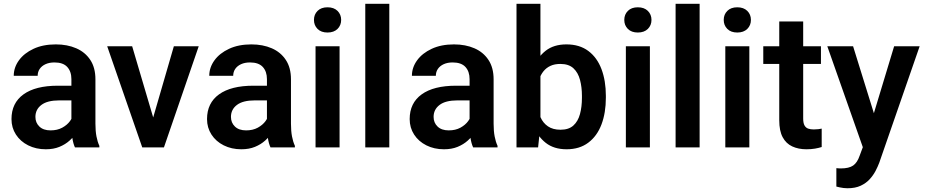

<svg xmlns="http://www.w3.org/2000/svg" viewBox="-20 -770 4830 1003"><path d="M353 -356.4Q353 -396.5 331.3 -420.2Q309.6 -443.8 264.6 -443.8Q237.8 -443.8 218 -434.8Q198.2 -425.8 187.5 -410.2Q176.8 -394.5 176.8 -374H51.8Q51.8 -417.5 78.9 -454.8Q106 -492.2 155.3 -515.1Q204.6 -538.1 271.5 -538.1Q331.5 -538.1 378.2 -517.8Q424.8 -497.6 451.7 -457Q478.5 -416.5 478.5 -355.5V-124Q478.5 -85.4 483.9 -57.4Q489.3 -29.3 499 -8.3V0H371.6Q362.3 -19.5 357.7 -50.3Q353 -81.1 353 -110.8ZM371.1 -245.6H290Q227.5 -245.6 196.3 -221.9Q165 -198.2 165 -159.2Q165 -128.9 185.8 -108.9Q206.5 -88.9 244.1 -88.9Q279.3 -88.9 305.2 -103Q331.1 -117.2 345.7 -137.5Q360.4 -157.7 360.8 -175.8L399.4 -120.1Q393.1 -100.6 379.4 -78.1Q365.7 -55.7 343.5 -35.6Q321.3 -15.6 290.5 -2.9Q259.8 9.8 219.2 9.8Q168 9.8 127.2 -10.7Q86.4 -31.2 63.2 -67.1Q40 -103 40 -147.9Q40 -231.9 102.8 -277.1Q165.5 -322.3 282.2 -322.3H371.1Z M888.2 -528.3H1018.1L836.4 0H755.9L763.2 -97.7ZM797.9 -96.7 803.2 0H723.1L540 -528.3H670.4Z M1374.5 -356.4Q1374.5 -396.5 1352.8 -420.2Q1331.1 -443.8 1286.1 -443.8Q1259.3 -443.8 1239.5 -434.8Q1219.7 -425.8 1209 -410.2Q1198.2 -394.5 1198.2 -374H1073.2Q1073.2 -417.5 1100.3 -454.8Q1127.4 -492.2 1176.8 -515.1Q1226.1 -538.1 1293 -538.1Q1353 -538.1 1399.7 -517.8Q1446.3 -497.6 1473.1 -457Q1500 -416.5 1500 -355.5V-124Q1500 -85.4 1505.4 -57.4Q1510.7 -29.3 1520.5 -8.3V0H1393.1Q1383.8 -19.5 1379.2 -50.3Q1374.5 -81.1 1374.5 -110.8ZM1392.6 -245.6H1311.5Q1249 -245.6 1217.8 -221.9Q1186.5 -198.2 1186.5 -159.2Q1186.5 -128.9 1207.3 -108.9Q1228 -88.9 1265.6 -88.9Q1300.8 -88.9 1326.7 -103Q1352.5 -117.2 1367.2 -137.5Q1381.8 -157.7 1382.3 -175.8L1420.9 -120.1Q1414.6 -100.6 1400.9 -78.1Q1387.2 -55.7 1365 -35.6Q1342.8 -15.6 1312 -2.9Q1281.2 9.8 1240.7 9.8Q1189.5 9.8 1148.7 -10.7Q1107.9 -31.2 1084.7 -67.1Q1061.5 -103 1061.5 -147.9Q1061.5 -231.9 1124.3 -277.1Q1187 -322.3 1303.7 -322.3H1392.6Z M1690.9 -731.9Q1724.1 -731.9 1743.2 -713.1Q1762.2 -694.3 1762.2 -666Q1762.2 -637.7 1743.2 -618.9Q1724.1 -600.1 1690.9 -600.1Q1657.7 -600.1 1638.9 -618.9Q1620.1 -637.7 1620.1 -666Q1620.1 -694.3 1638.9 -713.1Q1657.7 -731.9 1690.9 -731.9ZM1753.9 0H1628.4V-528.3H1753.9Z M2013.7 0H1888.2V-750H2013.7Z M2433.1 -356.4Q2433.1 -396.5 2411.4 -420.2Q2389.6 -443.8 2344.7 -443.8Q2317.9 -443.8 2298.1 -434.8Q2278.3 -425.8 2267.6 -410.2Q2256.8 -394.5 2256.8 -374H2131.8Q2131.8 -417.5 2158.9 -454.8Q2186 -492.2 2235.4 -515.1Q2284.7 -538.1 2351.6 -538.1Q2411.6 -538.1 2458.3 -517.8Q2504.9 -497.6 2531.7 -457Q2558.6 -416.5 2558.6 -355.5V-124Q2558.6 -85.4 2564 -57.4Q2569.3 -29.3 2579.1 -8.3V0H2451.7Q2442.4 -19.5 2437.7 -50.3Q2433.1 -81.1 2433.1 -110.8ZM2451.2 -245.6H2370.1Q2307.6 -245.6 2276.4 -221.9Q2245.1 -198.2 2245.1 -159.2Q2245.1 -128.9 2265.9 -108.9Q2286.6 -88.9 2324.2 -88.9Q2359.4 -88.9 2385.3 -103Q2411.1 -117.2 2425.8 -137.5Q2440.4 -157.7 2440.9 -175.8L2479.5 -120.1Q2473.1 -100.6 2459.5 -78.1Q2445.8 -55.7 2423.6 -35.6Q2401.4 -15.6 2370.6 -2.9Q2339.8 9.8 2299.3 9.8Q2248 9.8 2207.3 -10.7Q2166.5 -31.2 2143.3 -67.1Q2120.1 -103 2120.1 -147.9Q2120.1 -231.9 2182.9 -277.1Q2245.6 -322.3 2362.3 -322.3H2451.2Z M2939.9 9.8Q2873.5 9.8 2830.8 -23.9Q2788.1 -57.6 2764.4 -116.2Q2740.7 -174.8 2731.9 -249.5V-278.3Q2740.7 -355 2764.4 -413.3Q2788.1 -471.7 2830.6 -504.9Q2873 -538.1 2939 -538.1Q3007.3 -538.1 3053.2 -503.9Q3099.1 -469.7 3122.1 -408.9Q3145 -348.1 3145 -269.5V-259.3Q3145 -180.7 3122.1 -119.9Q3099.1 -59.1 3053.2 -24.7Q3007.3 9.8 2939.9 9.8ZM2678.2 0V-750H2803.2V-116.2L2791 0ZM2908.2 -92.3Q2951.2 -92.3 2975.3 -114.3Q2999.5 -136.2 3009.8 -174.1Q3020 -211.9 3020 -259.3V-269.5Q3020 -314.5 3010 -352.5Q3000 -390.6 2975.6 -413.3Q2951.2 -436 2907.2 -436Q2877.4 -436 2855.7 -426Q2834 -416 2819.3 -397.9Q2804.7 -379.9 2796.6 -355.5Q2788.6 -331.1 2786.1 -302.7V-225.1Q2790 -188 2803.5 -157.7Q2816.9 -127.4 2842.5 -109.9Q2868.2 -92.3 2908.2 -92.3Z M3312 -731.9Q3345.2 -731.9 3364.3 -713.1Q3383.3 -694.3 3383.3 -666Q3383.3 -637.7 3364.3 -618.9Q3345.2 -600.1 3312 -600.1Q3278.8 -600.1 3260 -618.9Q3241.2 -637.7 3241.2 -666Q3241.2 -694.3 3260 -713.1Q3278.8 -731.9 3312 -731.9ZM3375 0H3249.5V-528.3H3375Z M3634.8 0H3509.3V-750H3634.8Z M3831.5 -731.9Q3864.7 -731.9 3883.8 -713.1Q3902.8 -694.3 3902.8 -666Q3902.8 -637.7 3883.8 -618.9Q3864.7 -600.1 3831.5 -600.1Q3798.3 -600.1 3779.5 -618.9Q3760.7 -637.7 3760.7 -666Q3760.7 -694.3 3779.5 -713.1Q3798.3 -731.9 3831.5 -731.9ZM3894.5 0H3769V-528.3H3894.5Z M4268.6 -436H3967.3V-528.3H4268.6ZM4175.8 -657.7V-151.4Q4175.8 -127.4 4182.6 -115Q4189.5 -102.5 4201.9 -98.1Q4214.4 -93.8 4231.4 -93.8Q4243.7 -93.8 4254.9 -95.2Q4266.1 -96.7 4272.5 -98.1V-2Q4257.3 2.9 4237.8 6.3Q4218.3 9.8 4192.4 9.8Q4150.9 9.8 4118.7 -5.1Q4086.4 -20 4068.6 -53.2Q4050.8 -86.4 4050.8 -141.6V-657.7Z M4650.9 -528.3H4784.2L4573.2 80.1Q4565.9 99.6 4554 122.6Q4542 145.5 4523.2 166.3Q4504.4 187 4476.1 200.2Q4447.8 213.4 4407.7 213.4Q4397 213.4 4387 212.2Q4377 210.9 4367.7 209Q4358.4 207 4349.1 204.6V108.4Q4353.5 108.9 4360.4 109.4Q4367.2 109.9 4371.6 109.9Q4415 109.9 4436.8 94.7Q4458.5 79.6 4470.7 43.5L4508.8 -58.6ZM4557.1 -140.1 4578.6 -4.4 4492.2 12.7 4301.8 -528.3H4436.5Z"/></svg>

Font: Heebo SemiBold
Style: Regular
Weight: 600
Designer: Oded Ezer
Foundry: Ezer Type House
Version: Version 3.100